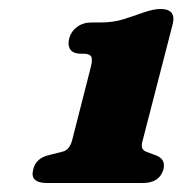

<svg xmlns="http://www.w3.org/2000/svg" viewBox="-20 -740 406 427"><path d="M161.5 -620.5Q142.5 -620.5 136.2 -630.2Q130 -640 134 -655Q138 -670 151.2 -680Q164.5 -690 183.5 -690H201.5Q232 -690 254 -697Q276 -704 298.5 -712Q321.5 -720 337 -720Q372.5 -720 364 -686L297 -426.5Q294 -416 296.2 -410.8Q298.5 -405.5 304 -403L324 -395.5Q349.5 -387.5 343.5 -363.5Q335 -333 297.5 -333H84.5Q45.5 -333 54 -363.5Q60 -389 90.5 -395.5L120 -403Q134 -406.5 140 -426.5L181.5 -589Q186.5 -608 182.8 -614.2Q179 -620.5 166.5 -620.5Z"/></svg>

Font: Fraunces 72pt SuperSoft Black
Style: Italic
Weight: 900
Italic angle: -16°
Version: Version 1.000;[b76b70a41]